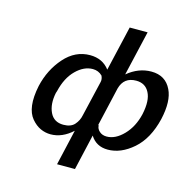

<svg xmlns="http://www.w3.org/2000/svg" viewBox="-121 -807 1066 1087"><g transform="rotate(15 412.0 -263.0)"><path d="M94 -237Q117 -337 180.5 -409Q244 -481 331 -481Q404 -481 445 -427L506 -690H611L550 -427Q615 -481 690 -481Q773 -481 807 -410Q838 -347 813 -236Q784 -115 712.5 -52.5Q641 10 564 10Q496 10 462 -45L414 164H309L357 -45Q297 10 229 10Q198 10 169.5 -3Q141 -16 116.5 -45Q92 -74 86 -121.5Q80 -169 94 -237ZM202 -236Q201 -234 200 -230Q199 -226 198 -224Q184 -156 206.5 -108.5Q229 -61 285 -61Q329 -61 350.5 -85.5Q372 -110 378 -141L427 -350Q431 -367 422 -386Q399 -409 366 -409Q314 -409 267.5 -363Q221 -317 202 -236ZM477 -113Q477 -111 480 -108Q480 -90 496.5 -75Q513 -60 539 -60Q590 -60 637.5 -109Q685 -158 703 -235Q721 -319 697 -364Q674 -409 620 -409Q548 -409 529 -339Q520 -302 503 -226Q486 -150 477 -113Z"/></g></svg>

Font: Coval
Style: Medium Italic
Weight: 500
Foundry: Context Ltd
Version: Version 001.000